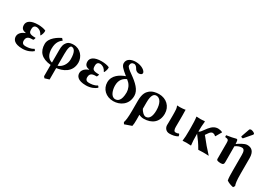

<svg xmlns="http://www.w3.org/2000/svg" viewBox="24 -1726 4208 2993"><g transform="rotate(30 2127.5 -230.0)"><path d="M266 -394C283 -394 311 -386 335 -368C352 -354 366 -334 376 -313L384 -314C399 -341 413 -383 408 -411L406 -414C375 -430 317 -439 267 -439C133 -439 74 -390 74 -325C74 -261 108 -239 162 -230V-227C66 -192 54 -131 54 -108C54 -56 85 10 239 10C325 10 392 -24 426 -55C421 -69 416 -78 404 -84C354 -50 294 -48 258 -48C222 -48 194 -64 194 -111C194 -193 257 -196 317 -196C328 -210 334 -231 334 -240C215 -240 207 -265 207 -328C207 -386 243 -394 266 -394Z M768 237 847 213V7C949 -5 1105 -60 1105 -239C1105 -341 1026 -445 901 -445C867 -445 821 -438 799 -416C755 -372 747 -331 747 -261V-34C667 -54 633 -127 633 -220C633 -343 687 -387 721 -414L692 -446C637 -419 503 -343 503 -229C503 -93 577 -8 747 8V212ZM975 -224C975 -135 920 -58 847 -35V-248C847 -358 866 -402 890 -402C937 -402 975 -358 975 -224Z M1409 -394C1426 -394 1454 -386 1478 -368C1495 -354 1509 -334 1519 -313L1527 -314C1542 -341 1556 -383 1551 -411L1549 -414C1518 -430 1460 -439 1410 -439C1276 -439 1217 -390 1217 -325C1217 -261 1251 -239 1305 -230V-227C1209 -192 1197 -131 1197 -108C1197 -56 1228 10 1382 10C1468 10 1535 -24 1569 -55C1564 -69 1559 -78 1547 -84C1497 -50 1437 -48 1401 -48C1365 -48 1337 -64 1337 -111C1337 -193 1400 -196 1460 -196C1471 -210 1477 -231 1477 -240C1358 -240 1350 -265 1350 -328C1350 -386 1386 -394 1409 -394Z M1852 -427C1760 -394 1647 -328 1647 -200C1647 -83 1737 10 1873 10C1989 10 2119 -62 2119 -226C2119 -330 2027 -413 1907 -498C1860 -531 1809 -569 1809 -597C1809 -637 1832 -658 1869 -658C1885 -658 1912 -645 1931 -608C1950 -571 1984 -563 2000 -563C2023 -563 2059 -571 2059 -603C2059 -637 1987 -698 1876 -698C1797 -698 1720 -666 1720 -587C1720 -540 1758 -503 1838 -438ZM1912 -377C1962 -338 1988 -267 1988 -214C1988 -56 1926 -32 1884 -32C1807 -32 1777 -139 1777 -217C1777 -321 1831 -370 1890 -396Z M2326 194C2333 167 2335 124 2335 77C2335 48 2334 17 2334 -11C2355 0 2388 10 2420 10C2565 10 2670 -68 2670 -222C2670 -353 2573 -444 2441 -444C2388 -444 2322 -432 2276 -391C2245 -363 2204 -319 2204 -186V-7C2204 118 2194 177 2182 208L2200 238ZM2530 -200C2530 -97 2498 -32 2434 -32C2397 -32 2351 -82 2334 -119V-232C2334 -374 2376 -402 2416 -402C2484 -402 2530 -329 2530 -200Z M2790 -261C2791 -222 2790 -173 2789 -135C2788 -115 2788 -99 2788 -88C2788 -41 2821 10 2885 10C2937 10 2989 1 3032 -25C3032 -41 3026 -59 3015 -66C2993 -55 2983 -54 2957 -54C2930 -54 2920 -90 2920 -131C2920 -161 2921 -212 2921 -272V-343C2921 -375 2919 -439 2919 -439C2904 -433 2836 -429 2817 -429C2805 -429 2779 -430 2773 -431L2771 -429C2788 -394 2789 -350 2789 -322Z M3385 -238C3379 -246 3376 -243 3376 -248C3376 -253 3377 -253 3380 -257L3410 -300C3431 -330 3453 -338 3464 -338C3486 -338 3509 -327 3519 -313H3527L3587 -417L3584 -422C3567 -431 3532 -439 3508 -439C3454 -439 3409 -414 3362 -356C3362 -356 3323 -302 3301 -275C3290 -262 3279 -247 3261 -245V-246C3261 -321 3265 -364 3271 -424C3271 -431 3268 -434 3262 -434C3248 -432 3221 -429 3193 -429C3167 -429 3140 -431 3122 -432L3119 -428C3127 -385 3129 -310 3129 -235V-180C3129 -105 3127 -54 3119 0L3121 3C3142 1 3160 0 3195 0C3229 0 3250 1 3269 3L3271 0C3263 -57 3261 -104 3261 -180V-205C3270 -205 3269 -204 3267 -203C3265 -202 3263 -201 3265 -199C3319 -129 3348 -91 3402 3C3417 1 3471 0 3488 0C3505 0 3577 1 3586 3L3588 0C3514 -79 3455 -147 3385 -238Z M3863 -43C3863 -43 3862 -229 3862 -321V-326C3898 -352 3941 -368 3975 -368C4018 -368 4030 -329 4030 -267V0C4030 83 4031 147 4040 188C4076 213 4117 228 4163 237L4182 205C4170 173 4160 124 4160 0V-284C4160 -402 4106 -447 4025 -445C3978 -444 3895 -392 3861 -366C3860 -393 3857 -413 3854 -427C3852 -438 3845 -444 3831 -444C3794 -434 3734 -420 3665 -411C3662 -403 3665 -384 3667 -379C3722 -374 3732 -366 3732 -309C3732 -215 3732 -26 3732 -26C3732 1 3754 10 3810 10C3855 10 3863 -10 3863 -43ZM3959 -681C3948 -681 3935 -675 3931 -664L3881 -521C3880 -518 3880 -513 3880 -512C3880 -505 3902 -498 3910 -498C3914 -498 3918 -502 3921 -506L4025 -628C4029 -633 4030 -638 4030 -643C4030 -663 3979 -681 3959 -681Z"/></g></svg>

Font: Libertinus Sans
Style: Bold
Weight: 700
Designer: Philipp H. Poll, Khaled Hosny
Foundry: Caleb Maclennan
Version: Version 7.050;RELEASE